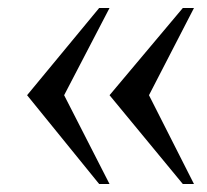

<svg xmlns="http://www.w3.org/2000/svg" viewBox="-20 -457 520 482"><path d="M229 5 48 -218 229 -437H255L141 -218L255 5ZM439 5 255 -218 439 -437H467L354 -218L467 5Z"/></svg>

Font: Ponomar
Style: Regular
Weight: 400
Version: Version 1.301; ttfautohint (v1.8.4.7-5d5b)